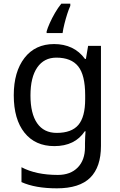

<svg xmlns="http://www.w3.org/2000/svg" viewBox="-20 -786 655 1046"><path d="M363 -754Q355 -737 346.5 -710.5Q338 -684 331 -656Q324 -628 321 -606H234V-615Q239 -633 251 -660Q263 -687 279.5 -715.5Q296 -744 314 -766H363ZM275 -546Q328 -546 370.5 -526Q413 -506 443 -465H448L460 -536H530V9Q530 124 471.5 182Q413 240 290 240Q172 240 97 206V125Q176 167 295 167Q364 167 403.5 126.5Q443 86 443 16V-5Q443 -17 444 -39.5Q445 -62 446 -71H442Q388 10 276 10Q172 10 113.5 -63Q55 -136 55 -267Q55 -395 113.5 -470.5Q172 -546 275 -546ZM287 -472Q220 -472 183 -418.5Q146 -365 146 -266Q146 -167 182.5 -114.5Q219 -62 289 -62Q370 -62 407 -105.5Q444 -149 444 -246V-267Q444 -377 406 -424.5Q368 -472 287 -472Z"/></svg>

Font: TSCustom
Style: Regular
Weight: 400
Designer: Monotype Design Team
Foundry: Monotype Imaging Inc.
Version: Version 2.004; ttfautohint (v1.8.3) -l 8 -r 50 -G 200 -x 14 